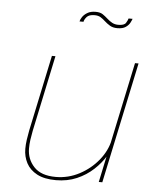

<svg xmlns="http://www.w3.org/2000/svg" viewBox="-53 -786 686 839"><g transform="rotate(5 290.0 -366.0)"><path d="M223.5 8.5Q172.5 8.5 140.5 -8.5Q108.5 -25.5 93.5 -54Q78.5 -82.5 78.5 -116.5Q78.5 -135.5 81.5 -156.5Q84.5 -177.5 88.5 -197.5L159 -531H174.5L104 -197.5Q100 -177.5 97.2 -157.8Q94.5 -138 94.5 -119.5Q94.5 -72.5 125.8 -39Q157 -5.5 221.5 -5.5Q276.5 -5.5 325.2 -31.2Q374 -57 407.8 -98.8Q441.5 -140.5 451.5 -189L465 -183.5Q458.5 -152 438.5 -118.5Q418.5 -85 387.2 -56Q356 -27 314.8 -9.2Q273.5 8.5 223.5 8.5ZM411 0 523.5 -531H539L426.5 0ZM496 -723Q494 -716.5 488.2 -705.5Q482.5 -694.5 469.5 -685.5Q456.5 -676.5 433 -676.5Q413.5 -676.5 400.2 -684.5Q387 -692.5 375.5 -703Q366.5 -711.5 356 -718Q345.5 -724.5 329.5 -724.5Q305 -724.5 295 -713Q285 -701.5 283.5 -691.5H266Q267.5 -700 275 -711.2Q282.5 -722.5 296.8 -731Q311 -739.5 332.5 -739.5Q352.5 -739.5 364 -731.8Q375.5 -724 386.5 -714Q397.5 -704 409 -697.8Q420.5 -691.5 436 -691.5Q462 -691.5 469.2 -703.2Q476.5 -715 478.5 -723Z"/></g></svg>

Font: Epilogue Thin
Style: Italic
Weight: 250
Italic angle: -12°
Designer: Tyler Finck
Foundry: Etcetera Type Co
Version: Version 2.112